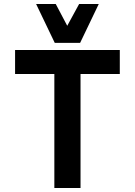

<svg xmlns="http://www.w3.org/2000/svg" viewBox="-20 -948 680 968"><path d="M254 -575H56V-696H584V-575H386V0H254ZM261 -928 319 -818 379 -928H478L384 -732H256L162 -928Z"/></svg>

Font: AmikoBold
Style: Bold
Weight: 700
Designer: Pablo Impallari, Rodrigo Fuenzalida, Andres Torresi
Foundry: Impallari Type
Version: Version 1.000; ttfautohint (v1.3)